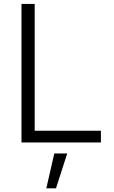

<svg xmlns="http://www.w3.org/2000/svg" viewBox="-20 -748 598 1008"><path d="M92.8 0V-727.5H162.1V-61.5H509.8V0ZM223.1 240.7 265.1 57.6H333L273.9 240.7Z"/></svg>

Font: Inter 17pt Light
Style: Regular
Weight: 300
Version: Version 4.001;git-66647c0bb